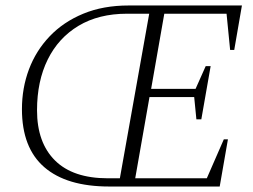

<svg xmlns="http://www.w3.org/2000/svg" viewBox="-20 -680 924 700"><path d="M378 0Q223 0 141.5 -70.5Q60 -141 60 -282Q60 -359 85.5 -427Q111 -495 161 -547.5Q211 -600 283.5 -630Q356 -660 449 -660H862L834 -498H819L806 -630H579L531 -356H693L730 -439H748L714 -245H696L688 -326H525L473 -30H734L796 -172H811L781 0ZM373 -30H417L524 -630H443Q340 -630 266.5 -586Q193 -542 154 -463Q115 -384 115 -278Q115 -160 180.5 -95Q246 -30 373 -30Z"/></svg>

Font: Spectral SC ExtraLight
Style: Italic
Weight: 275
Italic angle: -10°
Designer: Jean-Baptiste Levee
Foundry: Production Type
Version: Version 2.001